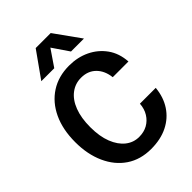

<svg xmlns="http://www.w3.org/2000/svg" viewBox="-267 -1052 1184 1184"><g transform="rotate(-45 325.0 -460.0)"><path d="M335 12Q242 12 174.5 -33.5Q107 -79 70 -161Q33 -243 33 -349Q33 -459 71 -540Q109 -621 178 -665.5Q247 -710 340 -710Q414 -710 474.5 -681Q535 -652 573.5 -598.5Q612 -545 617 -469H480Q473 -531 436 -568Q399 -605 339 -605Q288 -605 248 -574.5Q208 -544 186 -486.5Q164 -429 164 -349Q164 -268 186.5 -211Q209 -154 247.5 -123.5Q286 -93 335 -93Q377 -93 408.5 -110.5Q440 -128 460 -160Q480 -192 483 -235H621Q614 -160 577.5 -104.5Q541 -49 479.5 -18.5Q418 12 335 12ZM151 -763 271 -932H402L523 -763H410L337 -870L264 -763Z"/></g></svg>

Font: Azeret Mono Medium
Style: Regular
Weight: 500
Designer: Martin Vácha
Foundry: Displaay
Version: Version 1.002